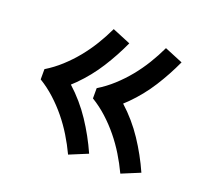

<svg xmlns="http://www.w3.org/2000/svg" viewBox="-95 -710 791 739"><g transform="rotate(20 300.0 -340.0)"><path d="M466 -83Q449 -119 428.5 -152.5Q408 -186 383.5 -216Q359 -246 330 -272.5Q301 -299 268 -319V-361Q301 -381 330 -407.5Q359 -434 383.5 -464Q408 -494 428.5 -527.5Q449 -561 466 -597L541 -566Q515 -509 481 -455.5Q447 -402 402 -357L384 -340Q436 -293 474.5 -235Q513 -177 541 -114ZM252 -83Q235 -119 214.5 -152.5Q194 -186 169.5 -216Q145 -246 116 -272.5Q87 -299 54 -319V-361Q87 -381 116 -407.5Q145 -434 169.5 -464Q194 -494 214.5 -527.5Q235 -561 252 -597L327 -566Q301 -509 267 -455.5Q233 -402 188 -357L170 -340Q222 -293 260.5 -235Q299 -177 327 -114Z"/></g></svg>

Font: Iosevka Aile Medium
Style: Regular
Weight: 500
Designer: Belleve Invis
Foundry: Belleve Invis
Version: Version 27.3.5; ttfautohint (v1.8.4)